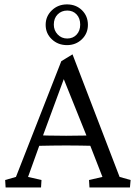

<svg xmlns="http://www.w3.org/2000/svg" viewBox="-20 -832 602 852"><path d="M4.9 0 2.9 -33.2 50.8 -46.9 252 -560.5 301.8 -590.8 510.7 -46.9 559.6 -33.2 556.6 0H377L375 -33.2L434.6 -46.9L376 -197.3L365.2 -226.6L254.9 -501L277.3 -519.5L168.9 -225.6L158.2 -196.3L104.5 -46.9L164.1 -33.2L162.1 0ZM135.7 -184.6V-232.4Q154.3 -231.4 189 -230.5Q223.6 -229.5 273.4 -229.5Q321.3 -229.5 356 -230.5Q390.6 -231.4 408.2 -232.4V-184.6Q370.1 -185.5 335.4 -186Q300.8 -186.5 273.4 -186.5Q246.1 -186.5 212.4 -186Q178.7 -185.5 135.7 -184.6ZM277.3 -631.8Q237.3 -631.8 210 -657.7Q182.6 -683.6 182.6 -721.7Q182.6 -759.8 210 -786.1Q237.3 -812.5 277.3 -812.5Q317.4 -812.5 343.8 -786.6Q370.1 -760.7 370.1 -721.7Q370.1 -683.6 343.3 -657.7Q316.4 -631.8 277.3 -631.8ZM278.3 -661.1Q303.7 -661.1 319.8 -678.2Q335.9 -695.3 335.9 -722.7Q335.9 -751 319.8 -768.1Q303.7 -785.2 278.3 -785.2Q252.9 -785.2 235.8 -768.1Q218.8 -751 218.8 -722.7Q218.8 -697.3 235.8 -679.2Q252.9 -661.1 278.3 -661.1Z"/></svg>

Font: Crimson Pro ExtraLight Light
Style: Regular
Weight: 300
Version: Version 1.002